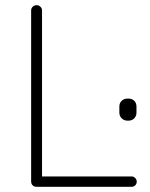

<svg xmlns="http://www.w3.org/2000/svg" viewBox="-20 -720 577 740"><path d="M507 -20Q507 -11 501 -5.5Q495 0 487 0H120Q111 0 105.5 -6Q100 -12 100 -20V-680Q100 -688 106 -694Q112 -700 121 -700Q130 -700 136 -694Q142 -688 142 -680V-40H487Q495 -40 501 -34Q507 -28 507 -20ZM440 -286V-309Q440 -323 449 -331.5Q458 -340 471 -340H475Q489 -340 497.5 -331.5Q506 -323 506 -309V-286Q506 -273 497.5 -264Q489 -255 475 -255H471Q458 -255 449 -264Q440 -273 440 -286Z"/></svg>

Font: Quicksand Light
Style: Regular
Weight: 300
Designer: Andrew Paglinawan
Foundry: Andrew Paglinawan
Version: Version 3.000